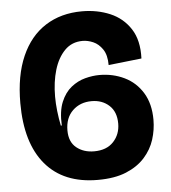

<svg xmlns="http://www.w3.org/2000/svg" viewBox="-51 -720 693 780"><g transform="rotate(-5 296.0 -330.0)"><path d="M317 14Q178 14 104 -73.5Q30 -161 30 -324Q30 -436 64.5 -514.5Q99 -593 162.5 -633.5Q226 -674 312 -674Q374 -674 426 -652Q478 -630 508.5 -583Q539 -536 536 -462L401 -447Q401 -488 385 -511.5Q369 -535 347 -544.5Q325 -554 304 -554Q260 -554 231 -524.5Q202 -495 187.5 -446.5Q173 -398 173 -338Q173 -310 176.5 -279Q180 -248 186 -219H190Q187 -277 202.5 -314.5Q218 -352 244.5 -373Q271 -394 301.5 -402Q332 -410 360 -410Q415 -410 461.5 -387.5Q508 -365 535.5 -320Q563 -275 563 -210Q563 -169 550.5 -129.5Q538 -90 509 -57.5Q480 -25 433 -5.5Q386 14 317 14ZM312 -103Q363 -103 391 -133Q419 -163 419 -207Q419 -255 390.5 -281Q362 -307 319 -307Q272 -307 241.5 -277.5Q211 -248 211 -197Q211 -150 240 -126.5Q269 -103 312 -103Z"/></g></svg>

Font: Bricolage Grotesque 96pt Bricolage Grotesque 48pt Regular
Style: Bold
Weight: 700
Designer: Mathieu Triay
Foundry: Atelier Triay
Version: Version 1.001; ttfautohint (v1.8.4.7-5d5b);gftools[0.9.33.de